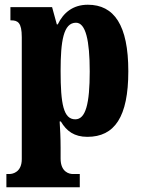

<svg xmlns="http://www.w3.org/2000/svg" viewBox="-20 -566 597 811"><path d="M7 225H317V169H287C273 169 236 161 236 104V58C236 16 234 -21 232 -53H237C261 -12 294 12 349 12C464 12 522 -72 522 -265C522 -460 462 -546 351 -546C287 -546 247 -511 224 -463H220L200 -536H24V-480H27C55 -480 72 -471 72 -409V106C72 161 34 169 20 169H7ZM298 -62C248 -62 236 -127 236 -266C236 -393 248 -470 301 -470C342 -470 359 -395 359 -264C359 -128 342 -62 298 -62Z"/></svg>

Font: Noto Serif Hebrew ExtraCondensed Black
Style: Regular
Weight: 900
Width: 2
Designer: Monotype Design Team
Foundry: Monotype Imaging Inc.
Version: Version 2.004